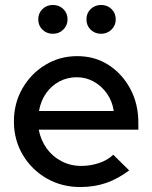

<svg xmlns="http://www.w3.org/2000/svg" viewBox="-20 -744 613 773"><path d="M303 9Q228 9 167.5 -26Q107 -61 71.5 -121Q36 -181 36 -255Q36 -328 70 -387.5Q104 -447 162 -482.5Q220 -518 291 -518Q362 -518 417 -482.5Q472 -447 504.5 -386.5Q537 -326 537 -250V-222H136Q144 -180 167.5 -147Q191 -114 227.5 -95Q264 -76 307 -76Q344 -76 378.5 -87.5Q413 -99 436 -121L500 -58Q455 -24 407.5 -7.5Q360 9 303 9ZM137 -297H438Q432 -337 410.5 -367.5Q389 -398 357.5 -415.5Q326 -433 289 -433Q251 -433 219 -416Q187 -399 165.5 -368.5Q144 -338 137 -297ZM193 -608Q168 -608 151 -624.5Q134 -641 134 -666Q134 -691 151 -707.5Q168 -724 193 -724Q218 -724 235 -707.5Q252 -691 252 -666Q252 -642 235 -625Q218 -608 193 -608ZM387 -608Q362 -608 345 -624.5Q328 -641 328 -666Q328 -691 345 -707.5Q362 -724 387 -724Q412 -724 429 -707.5Q446 -691 446 -666Q446 -642 429 -625Q412 -608 387 -608Z"/></svg>

Font: Red Hat Display Medium
Style: Regular
Weight: 500
Designer: Pentagram, MCKL
Foundry: Pentagram, MCKL
Version: Version 1.023